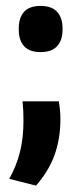

<svg xmlns="http://www.w3.org/2000/svg" viewBox="-20 -488 268 634"><path d="M174.5 -153.5Q176 -142.5 177.8 -127.2Q179.5 -112 179.5 -94.5Q179.5 -31.5 160.8 22Q142 75.5 99 125L10.5 102.5Q34 61 45.8 14.5Q57.5 -32 57.5 -89.5Q57.5 -106.5 56.8 -121.8Q56 -137 54.5 -153.5ZM114 -316Q77 -316 59.5 -335.5Q42 -355 42 -389.5V-394.5Q42 -429.5 59.5 -449Q77 -468.5 114 -468.5Q150.5 -468.5 168.5 -449Q186.5 -429.5 186.5 -394.5V-389.5Q186.5 -355 168.5 -335.5Q150.5 -316 114 -316Z"/></svg>

Font: Anek Gujarati SemiBold
Style: Regular
Weight: 600
Designer: Mrunmayee Ghaisas (Gujarati), Yesha Goshar (Latin)
Foundry: Ek Type
Version: Version 1.003